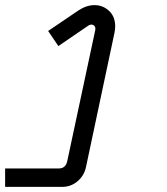

<svg xmlns="http://www.w3.org/2000/svg" viewBox="-20 -530 652 750"><path d="M0 200V128H210Q237 128 243 98L352 -412Q354 -423 349 -428.5Q344 -434 337 -434Q331 -434 325 -430L208 -350L168 -409L286 -489Q318 -510 349 -510Q382 -510 406 -487.5Q430 -465 430 -427Q430 -416 427 -401L316 122Q309 156 283 178Q257 200 223 200Z"/></svg>

Font: Space Mono
Style: Italic
Weight: 400
Italic angle: -12°
Monospace: yes
Designer: Colophon Foundry + Benjamin Critton
Foundry: Colophon Foundry & Benjamin Critton
Version: Version 1.003; ttfautohint (v1.8.4.7-5d5b)